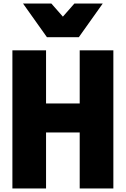

<svg xmlns="http://www.w3.org/2000/svg" viewBox="-20 -1064 710 1084"><path d="M496 -854ZM425 -854H245L110 -1044H270L335 -970L400 -1044H560ZM620 0H430V-316H240V0H50V-780H240V-480H430V-780H620Z"/></svg>

Font: Tanohe Sans Black
Style: Regular
Weight: 900
Designer: Village Type and Design LLC & Cristiano Sobral
Foundry: Cooper Hewitt Smithsonian Design Museum
Version: Version 1.00;March 11, 2020;FontCreator 12.0.0.2522 64-bit; 